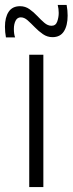

<svg xmlns="http://www.w3.org/2000/svg" viewBox="-65 -755 293 775"><path d="M53 0V-534H110V0ZM-41 -604Q-45 -625 -45 -647Q-45 -685 -30 -707.5Q-15 -730 16 -730Q37 -730 54 -718Q71 -706 85.5 -690.5Q100 -675 114 -663Q128 -651 143 -651Q160 -651 166 -668Q172 -685 172 -703Q172 -719 168 -735H204Q208 -713 208 -692Q208 -652 193 -628.5Q178 -605 147 -605Q126 -605 108.5 -617Q91 -629 75.5 -645Q60 -661 46.5 -673Q33 -685 19 -685Q5 -685 -2 -671.5Q-9 -658 -9 -638Q-9 -617 -4 -604Z"/></svg>

Font: Georama SemiCondensed Light
Style: Regular
Weight: 300
Width: 4
Designer: Jean-Baptiste Levee
Foundry: Production Type
Version: Version 1.000